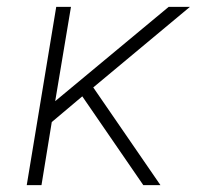

<svg xmlns="http://www.w3.org/2000/svg" viewBox="-20 -540 640 560"><path d="M58 0 144 -520H187L141 -245L472 -520H534L252 -285L448 0H398L220 -259L131 -184L101 0Z"/></svg>

Font: Iosevka SS04 XLt Ex
Style: Italic
Weight: 200
Width: 7
Italic angle: -9°
Monospace: yes
Designer: Belleve Invis
Foundry: Belleve Invis
Version: Version 19.0.0; ttfautohint (v1.8.4)